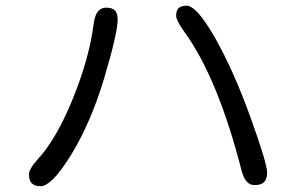

<svg xmlns="http://www.w3.org/2000/svg" viewBox="-20 -679 1040 670"><path d="M631.8 -659.2Q612.3 -659.2 603 -650.4Q594.7 -641.6 594.7 -624Q594.7 -617.2 600.6 -604.5Q606.4 -591.8 621.6 -570.3Q739.7 -409.2 823.2 -83Q834.5 -40.5 858.9 -34.2Q863.8 -33.2 869.1 -33.2Q891.1 -33.2 901.4 -43.5Q912.1 -54.2 912.1 -77.1Q912.1 -108.4 854.2 -269Q796.4 -429.7 731 -545.9Q693.8 -611.3 666 -639.2Q646 -659.2 631.8 -659.2ZM350.6 -652.3Q328.1 -652.3 316.9 -631.3Q309.6 -617.7 306.6 -594.7Q292 -477.5 234.9 -336.4Q177.7 -194.3 110.4 -121.6Q81.1 -89.4 81.1 -70.3Q81.1 -49.3 91.1 -39.3Q101.1 -29.3 122.1 -29.3Q140.1 -29.3 166 -54.7Q193.8 -83 229 -140.1Q298.3 -253.9 344.5 -409.2Q390.6 -564.5 390.6 -611.3Q390.6 -632.8 380.9 -642.6Q371.1 -652.3 350.6 -652.3Z"/></svg>

Font: YuPearl-Light
Style: Light
Weight: 300
Designer: Max Yao
Foundry: Max-Everyday
Version: Version 1.011; ttfautohint (v1.8.3)